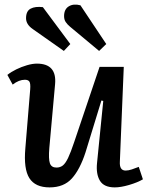

<svg xmlns="http://www.w3.org/2000/svg" viewBox="-20 -799 646 833"><path d="M12 -474Q28 -487 50.5 -498Q73 -509 97 -516Q121 -523 140 -523Q227 -523 219 -434L194 -157Q190 -109 196.5 -90.5Q203 -72 225 -72Q241 -72 252.5 -81Q264 -90 275.5 -114Q287 -138 302 -183L412 -509H517L500 -97Q498 -59 525 -59Q537 -59 552 -64Q567 -69 582 -75L600 -21Q576 -7 540 3.5Q504 14 478 14Q431 14 413.5 -15Q396 -44 401 -92L428 -361L420 -363L351 -138Q327 -64 292 -25Q257 14 195 14Q133 14 107.5 -26Q82 -66 90 -156L111 -411Q113 -437 107.5 -445Q102 -453 88 -453Q62 -453 35 -432ZM284 -683Q272 -693 265 -703.5Q258 -714 258 -729Q258 -759 278.5 -771.5Q299 -784 329 -776L441 -608L410 -578ZM122 -673Q93 -693 93 -720Q93 -751 113 -761.5Q133 -772 166 -768L285 -608L257 -578Z"/></svg>

Font: Literata 12pt Medium
Style: Italic
Weight: 500
Italic angle: -2°
Designer: Latin by Veronika Burian and Jose Scaglione. Greek by Irene Vlachou. Cyrillic by Vera Evstafieva
Foundry: TypeTogether
Version: Version 3.002